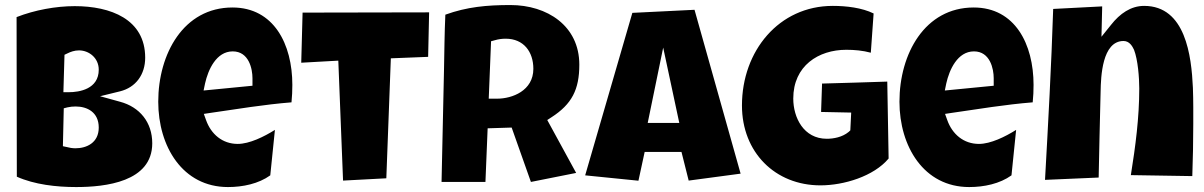

<svg xmlns="http://www.w3.org/2000/svg" viewBox="-20 -737 4822 769"><path d="M235.4 -303.2 250.5 -307.1C261.2 -309.6 272.5 -310.5 283.2 -310.5C329.1 -310.5 375.5 -287.6 375.5 -226.1C375.5 -164.6 326.2 -143.1 282.2 -143.1C276.4 -143.1 270.5 -143.6 264.2 -144.5L231.9 -151.4ZM238.3 -517.6 249.5 -522.9C262.2 -529.3 278.3 -535.2 296.4 -535.2C336.4 -535.2 375.5 -504.9 375.5 -458C375.5 -379.9 297.4 -367.7 255.4 -367.7H233.9ZM47.4 -29.3C118.2 2.4 206.1 12.2 284.7 12.2C401.9 12.2 589.8 -8.3 589.8 -163.1C589.8 -247.1 539.6 -308.6 460.4 -329.6L380.9 -351.6L460.4 -371.1C523.9 -386.7 561.5 -438.5 561.5 -505.9C561.5 -660.6 422.4 -712.4 279.3 -712.4C203.6 -712.4 118.7 -696.8 46.4 -668.5Z M801.3 -402.8C813.5 -457.5 846.2 -531.2 912.1 -531.2C977.1 -531.2 991.2 -460.9 991.2 -423.8V-393.6L795.4 -374.5ZM613.8 -329.6C613.8 -150.4 711.4 12.2 893.1 12.2C952.6 12.2 1015.6 -1 1062.5 -34.7L1081.1 -216.8C1037.6 -189.5 979 -160.6 932.1 -160.6C870.6 -160.6 825.2 -199.7 805.2 -256.3L796.4 -280.8L821.8 -284.7C930.2 -300.3 1038.1 -318.4 1147.5 -327.1C1149.9 -350.6 1150.9 -374 1150.9 -397C1150.9 -560.1 1076.7 -707 911.1 -707C715.3 -707 613.8 -521.5 613.8 -329.6Z M1527.3 -22.9 1545.4 -503.4 1694.8 -509.3 1698.7 -687.5 1191.9 -686.5 1186.5 -485.8 1335 -494.1 1354 -13.7Z M1946.8 -571.8 1961.4 -575.7C1976.1 -580.1 1990.7 -582 2005.4 -582C2077.6 -582 2116.2 -529.3 2116.2 -461.4C2116.2 -373.5 2031.2 -341.8 1971.2 -341.8H1937.5ZM1924.3 -8.3 1933.1 -223.1 2029.3 -226.1 2106.4 -8.3 2287.6 -44.4 2171.9 -256.3 2188.5 -267.1C2270.5 -319.8 2300.3 -378.4 2300.3 -478C2300.3 -633.8 2171.4 -716.8 2024.4 -716.8C1929.7 -716.8 1850.1 -709.5 1763.7 -678.2C1760.3 -604 1759.8 -530.8 1758.3 -456.5L1748.5 -8.3Z M2636.2 -546.4 2700.7 -244.6H2574.2ZM2537.1 -13.2 2562 -128.4H2709.5L2738.3 -13.7L2946.3 -41.5L2761.7 -697.8L2512.7 -685.5L2323.7 -34.7Z M2951.7 -314.5C2951.7 -127 3084.5 5.4 3266.1 5.4C3359.9 5.4 3479.5 -30.8 3539.1 -102.1L3533.7 -410.2C3446.8 -406.7 3359.9 -405.3 3272.5 -402.3L3268.6 -288.6L3389.2 -286.1L3385.7 -214.8L3378.9 -208.5C3353.5 -187.5 3318.4 -181.2 3291.5 -181.2C3198.7 -181.2 3157.2 -266.1 3157.2 -342.3C3157.2 -473.6 3258.3 -537.6 3369.6 -537.6C3401.9 -537.6 3435.1 -534.7 3467.8 -525.9L3479 -683.1C3432.1 -706.1 3369.6 -713.4 3315.4 -713.4C3099.6 -713.4 2951.7 -532.7 2951.7 -314.5Z M3770 -402.8C3782.2 -457.5 3814.9 -531.2 3880.9 -531.2C3945.8 -531.2 3960 -460.9 3960 -423.8V-393.6L3764.2 -374.5ZM3582.5 -329.6C3582.5 -150.4 3680.2 12.2 3861.8 12.2C3921.4 12.2 3984.4 -1 4031.2 -34.7L4049.8 -216.8C4006.3 -189.5 3947.8 -160.6 3900.9 -160.6C3839.4 -160.6 3793.9 -199.7 3773.9 -256.3L3765.1 -280.8L3790.5 -284.7C3898.9 -300.3 4006.8 -318.4 4116.2 -327.1C4118.7 -350.6 4119.6 -374 4119.6 -397C4119.6 -560.1 4045.4 -707 3879.9 -707C3684.1 -707 3582.5 -521.5 3582.5 -329.6Z M4380.4 -25.9C4381.8 -80.1 4382.8 -134.8 4383.8 -188.5C4384.8 -249 4387.2 -310.1 4388.2 -370.6C4389.2 -429.2 4394 -572.8 4480 -572.8C4503.9 -572.8 4515.6 -551.3 4522 -537.6C4537.6 -497.6 4543 -425.3 4543 -382.8C4543 -266.1 4527.8 -150.9 4509.3 -35.6L4755.4 -31.7C4757.8 -101.1 4759.3 -170.9 4759.3 -240.7C4759.3 -281.2 4759.8 -332.5 4757.8 -385.7C4752 -512.7 4728.5 -713.4 4562.5 -713.4C4509.3 -713.4 4465.3 -682.6 4429.7 -637.2L4391.6 -589.8L4394.5 -711.4L4198.2 -701.2C4190.9 -472.7 4178.2 -244.6 4165.5 -16.6Z"/></svg>

Font: Luckiest Guy
Style: Regular
Weight: 400
Designer: Astigmatic (AOETI)
Foundry: Astigmatic (AOETI)
Version: Version 1.001